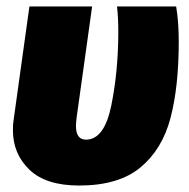

<svg xmlns="http://www.w3.org/2000/svg" viewBox="-20 -554 586 594"><path d="M533 -426Q533 -286 507.5 -189Q482 -92 414.5 -36Q347 20 225 20Q122 20 71 -29Q20 -78 20 -151Q20 -172 22 -182L71 -534H265L217 -190Q215 -174 215 -164Q215 -122 246 -122Q303 -122 324.5 -228.5Q346 -335 346 -456Q346 -499 342 -534H525Q533 -486 533 -426Z"/></svg>

Font: FiraGO Heavy
Style: Italic
Weight: 900
Italic angle: -8°
Designer: bBox Type GmbH
Foundry: bBox Type GmbH
Version: Version 1.001